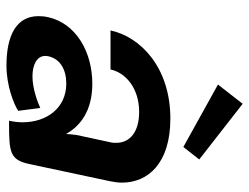

<svg xmlns="http://www.w3.org/2000/svg" viewBox="-111 -677 797 615"><g transform="rotate(90 287.5 -369.5)"><path d="M250.8 -669.2 450.8 -558.3 490.8 -609.2 312.5 -748.3ZM409.2 -182.5C384.2 -227.5 335.8 -266.7 248.3 -266.7C146.7 -266.7 55 -215 35 -125C32.5 -114.2 31.7 -103.3 31.7 -94.2C31.7 -22.5 95 8.3 190 8.3C255.8 8.3 314.2 -15.8 335 -29.2L325.8 -100C305.8 -90.8 263.3 -75 224.2 -75C189.2 -75 159.2 -88.3 159.2 -115.8C159.2 -118.3 159.2 -121.7 160 -125C168.3 -164.2 203.3 -183.3 247.5 -183.3C326.7 -183.3 371.7 -120 371.7 -43.3C371.7 -29.2 370 -15 366.7 0H375C468.3 0 492.5 -2.5 505.8 -66.7L560.8 -325C563.3 -337.5 565 -349.2 565 -361.7C565 -444.2 504.2 -516.7 360 -516.7C195 -516.7 97.5 -420 77.5 -325H202.5C213.3 -375 264.2 -416.7 338.3 -416.7C403.3 -416.7 437.5 -386.7 437.5 -343.3C437.5 -337.5 437.5 -331.7 435.8 -325L412.5 -216.7C410.8 -206.7 410 -194.2 409.2 -182.5Z"/></g></svg>

Font: BoonHome
Style: Bold Oblique
Weight: 700
Italic angle: -12°
Designer: Sungsit Sawaiwan
Foundry: Sungsit Sawaiwan
Version: Version 0.2